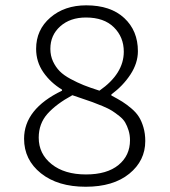

<svg xmlns="http://www.w3.org/2000/svg" viewBox="-20 -692 640 724"><path d="M303.2 12.2Q197.8 12.2 134.3 -38.6Q70.8 -89.4 70.8 -168.9Q70.8 -281.2 213.9 -350.1V-354Q170.4 -380.4 143.3 -419.7Q116.2 -459 116.2 -507.8Q116.2 -579.6 169.7 -625.7Q223.1 -671.9 305.2 -671.9Q397 -671.9 448.5 -624Q500 -576.2 500 -499Q500 -454.1 471.9 -411.1Q443.8 -368.2 399.9 -335.9V-332Q424.8 -318.8 441.2 -308.6Q457.5 -298.3 475.6 -283Q493.7 -267.6 503.9 -251.2Q514.2 -234.9 521 -211.4Q527.8 -188 527.8 -160.2Q527.8 -85.9 467.5 -36.9Q407.2 12.2 303.2 12.2ZM355 -350.1Q446.8 -414.1 446.8 -497.1Q446.8 -552.2 409.4 -589.1Q372.1 -626 304.2 -626Q244.6 -626 207.3 -592.8Q169.9 -559.6 169.9 -507.8Q169.9 -481.9 179.9 -460.4Q189.9 -439 205.1 -423.6Q220.2 -408.2 246.1 -394.3Q272 -380.4 295.9 -370.8Q319.8 -361.3 355 -350.1ZM304.2 -34.2Q383.3 -34.2 426.8 -69.8Q470.2 -105.5 470.2 -163.1Q470.2 -183.1 464.8 -200.2Q459.5 -217.3 452.1 -230Q444.8 -242.7 429.7 -254.6Q414.6 -266.6 402.3 -274.4Q390.1 -282.2 366.7 -292Q343.3 -301.8 328.4 -307.1Q313.5 -312.5 284.2 -322.3Q263.7 -329.1 252.9 -333Q191.9 -299.8 158.9 -262.7Q126 -225.6 126 -172.9Q126 -111.8 174.6 -73Q223.1 -34.2 304.2 -34.2Z"/></svg>

Font: Office Code Pro Light
Style: Regular
Weight: 300
Designer: Nathan Rutzky & Paul D. Hunt
Foundry: Adobe Systems Incorporated
Version: Version 1.004;PS 001.004;hotconv 1.0.70;makeotf.lib2.5.58329